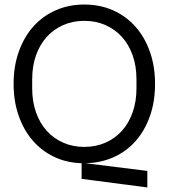

<svg xmlns="http://www.w3.org/2000/svg" viewBox="-20 -710 744 847"><path d="M340 10Q273 8 218 -18.5Q163 -45 123.5 -91Q84 -137 62 -200.5Q40 -264 40 -340Q40 -418 63 -482.5Q86 -547 127 -593Q168 -639 225.5 -664.5Q283 -690 352 -690Q421 -690 478.5 -664.5Q536 -639 577 -593Q618 -547 641 -482.5Q664 -418 664 -340Q664 -262 641.5 -198Q619 -134 578.5 -88Q538 -42 481 -16.5Q424 9 356 10L630 44V117L340 79ZM122 -320Q122 -262 139 -214Q156 -166 186.5 -132.5Q217 -99 259 -80.5Q301 -62 352 -62Q403 -62 445 -80.5Q487 -99 517.5 -132.5Q548 -166 565 -214Q582 -262 582 -320V-360Q582 -419 565 -466.5Q548 -514 517.5 -547.5Q487 -581 445 -599.5Q403 -618 352 -618Q301 -618 259 -599.5Q217 -581 186.5 -547.5Q156 -514 139 -466.5Q122 -419 122 -360Z"/></svg>

Font: CyStack Display
Style: Regular
Weight: 400
Designer: Weizhong Zhang
Foundry: 本地遙控
Version: Version 1.000;Glyphs 3.1.2 (3151)